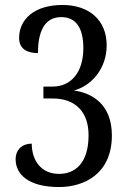

<svg xmlns="http://www.w3.org/2000/svg" viewBox="-20 -744 517 774"><path d="M218 10C319 10 431 -43 431 -198C431 -327 347 -370 278 -379C353 -400 410 -471 410 -561C410 -665 337 -724 232 -724C117 -724 57 -665 57 -591C57 -545 92 -530 133 -530C133 -609 155 -675 227 -675C288 -675 316 -629 316 -550C316 -454 268 -395 192 -395H155V-347H192C287 -347 337 -290 337 -199C337 -85 282 -43 218 -43C147 -43 108 -96 108 -165C70 -165 43 -141 43 -102C43 -41 95 10 218 10Z"/></svg>

Font: Noto Serif Khmer Condensed
Style: Regular
Weight: 400
Width: 3
Designer: Danh Hong and the Monotype Design Team
Foundry: Monotype Imaging Inc.
Version: Version 2.004